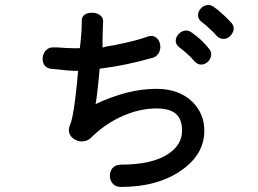

<svg xmlns="http://www.w3.org/2000/svg" viewBox="-20 -778 1040 774"><path d="M199.2 -586.9Q179.7 -588.9 166 -576.2Q155.3 -565.4 152.3 -547.9Q150.4 -531.2 157.2 -517.6Q166 -503.9 183.6 -501Q217.8 -497.1 251 -494.1Q276.4 -492.2 294.9 -492.2Q290 -434.6 283.2 -378.9Q273.4 -302.7 263.7 -277.3Q253.9 -257.8 259.8 -240.2Q265.6 -224.6 281.2 -215.8Q295.9 -207 313.5 -208Q331.1 -209 344.7 -220.7Q405.3 -281.2 479.5 -312.5Q545.9 -340.8 610.4 -340.8Q663.1 -340.8 687.5 -320.3Q713.9 -298.8 713.9 -251Q713.9 -196.3 662.1 -160.2Q597.7 -114.3 466.8 -114.3Q446.3 -114.3 433.6 -100.6Q422.9 -87.9 422.9 -69.3Q422.9 -51.8 433.6 -39.1Q445.3 -24.4 466.8 -24.4Q616.2 -24.4 711.9 -91.8Q803.7 -156.2 803.7 -251Q803.7 -319.3 755.9 -367.2Q702.1 -419.9 609.4 -419.9Q552.7 -419.9 490.2 -404.3Q426.8 -387.7 365.2 -358.4Q368.2 -367.2 376 -440.4L381.8 -501Q429.7 -506.8 488.3 -518.6Q547.9 -531.2 598.6 -545.9Q614.3 -551.8 622.1 -568.4Q628.9 -584 625 -601.6Q621.1 -619.1 607.4 -627.9Q593.8 -637.7 573.2 -629.9Q535.2 -616.2 481.4 -604.5Q438.5 -594.7 410.2 -590.8Q400.4 -588.9 393.6 -585.9Q392.6 -605.5 394.5 -664.1L395.5 -686.5Q398.4 -704.1 384.8 -715.8Q372.1 -725.6 353.5 -726.6Q334 -727.5 321.3 -718.8Q307.6 -709 309.6 -690.4Q309.6 -657.2 306.6 -629.9Q305.7 -614.3 302.7 -591.8L301.8 -584Q288.1 -583 263.7 -584Q248 -584 211.9 -586.9ZM752 -647.5Q738.3 -657.2 722.7 -654.3Q708 -650.4 698.2 -638.7Q688.5 -627 688.5 -613.3Q688.5 -598.6 702.1 -587.9Q723.6 -571.3 737.3 -558.6Q752.9 -544.9 763.7 -531.2Q775.4 -517.6 792 -517.6Q806.6 -518.6 818.4 -529.3Q829.1 -540 831.1 -554.7Q833 -571.3 821.3 -583Q808.6 -599.6 790 -617.2Q771.5 -633.8 752 -647.5ZM840.8 -751Q827.1 -760.7 811.5 -756.8Q797.9 -753.9 788.1 -742.2Q778.3 -730.5 778.3 -716.8Q778.3 -701.2 792 -690.4Q811.5 -675.8 826.2 -661.1Q840.8 -648.4 851.6 -635.7Q864.3 -621.1 880.9 -621.1Q895.5 -621.1 907.2 -631.8Q918.9 -643.6 921.9 -658.2Q923.8 -673.8 913.1 -685.5Q896.5 -704.1 879.9 -718.8Q859.4 -738.3 840.8 -751Z"/></svg>

Font: Gungsuh
Style: Regular
Weight: 400
Version: Version 2.21